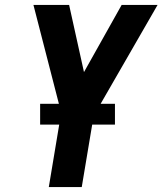

<svg xmlns="http://www.w3.org/2000/svg" viewBox="-20 -755 656 775"><path d="M177 0 227 -300 115 -735H259L319 -464L471 -735H616L358 -287L310 0ZM142 -252V-336H444V-252Z"/></svg>

Font: Iosevka SS04 XBd Ex
Style: Italic
Weight: 800
Width: 7
Italic angle: -9°
Monospace: yes
Designer: Belleve Invis
Foundry: Belleve Invis
Version: Version 19.0.0; ttfautohint (v1.8.4)